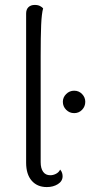

<svg xmlns="http://www.w3.org/2000/svg" viewBox="-20 -749 366 779"><path d="M170 10Q131 10 108.5 -16Q86 -42 86 -89V-694Q86 -711 95.5 -720Q105 -729 121 -729Q134 -729 142.5 -724.5Q151 -720 155 -715Q149 -694 147 -648Q145 -602 145 -520V-91Q145 -66 155 -52Q165 -38 184 -38Q196 -38 207.5 -44Q219 -50 224 -61Q230 -54 232 -47Q234 -40 234 -34Q234 -14 215 -2Q196 10 170 10ZM281 -290Q262 -290 248.5 -303.5Q235 -317 235 -336Q235 -354 248.5 -367.5Q262 -381 281 -381Q300 -381 313 -367.5Q326 -354 326 -336Q326 -317 313 -303.5Q300 -290 281 -290Z"/></svg>

Font: Arima Light
Style: Regular
Weight: 300
Designer: Joana Correia and Natanael Gama
Foundry: NDISCOVER
Version: Version 1.101;gftools[0.9.23]